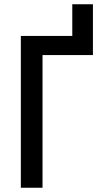

<svg xmlns="http://www.w3.org/2000/svg" viewBox="-20 -883 477 903"><path d="M417 -863V-624H180V0H78V-714H320V-863Z"/></svg>

Font: Noto Sans Condensed Medium
Style: Regular
Weight: 500
Width: 3
Designer: Monotype Design Team
Foundry: Monotype Imaging Inc.
Version: Version 2.013; ttfautohint (v1.8.4.7-5d5b)